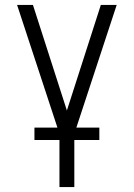

<svg xmlns="http://www.w3.org/2000/svg" viewBox="-20 -540 540 775"><path d="M220 215V0L49 -520H113L250 -94L387 -520H451L280 0V215ZM381 25H119V-25H381Z"/></svg>

Font: Iosevka Fixed Light
Style: Regular
Weight: 300
Monospace: yes
Designer: Belleve Invis
Foundry: Belleve Invis
Version: Version 32.3.0